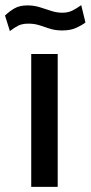

<svg xmlns="http://www.w3.org/2000/svg" viewBox="-28 -727 353 747"><path d="M93.5 0V-517H196.5V0ZM10.5 -606 -8.5 -666.5Q8.5 -683 28.5 -694.5Q48.5 -706 78.5 -706Q104 -706 126.5 -699Q149 -692 170.8 -684.8Q192.5 -677.5 214.5 -677.5Q238 -677.5 255.5 -686.8Q273 -696 288 -707L304.5 -639.5Q291 -629 268.8 -618.8Q246.5 -608.5 214.5 -608.5Q187.5 -608.5 166.5 -615.2Q145.5 -622 126 -628.5Q106.5 -635 83 -635Q58 -635 42.5 -627Q27 -619 10.5 -606Z"/></svg>

Font: Public Sans Thin Medium
Style: Regular
Weight: 500
Version: Version 2.001